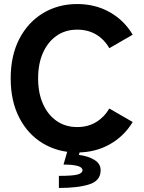

<svg xmlns="http://www.w3.org/2000/svg" viewBox="-20 -739 712 952"><path d="M363 17Q268 17 193 -28Q118 -73 75.5 -155.5Q33 -238 33 -350Q33 -463 75.5 -545.5Q118 -628 193 -673.5Q268 -719 363 -719Q452 -719 523.5 -679Q595 -639 638 -567L522 -500Q497 -544 456.5 -568Q416 -592 363 -592Q304 -592 260.5 -561.5Q217 -531 193 -477Q169 -423 169 -350Q169 -278 193 -224Q217 -170 260.5 -139.5Q304 -109 363 -109Q416 -109 456.5 -133.5Q497 -158 522 -201L638 -134Q595 -63 523.5 -23Q452 17 363 17ZM272 193V133Q343 133 366 126Q389 119 389 105Q389 77 295 77L317 0H380L371 29Q418 35 448.5 54Q479 73 479 105Q479 157 423 175Q367 193 272 193Z"/></svg>

Font: Zen Kaku Gothic New Black
Style: Regular
Weight: 900
Designer: Yoshimichi Ohira
Foundry: Positype
Version: Version 1.001